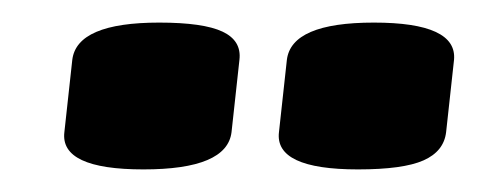

<svg xmlns="http://www.w3.org/2000/svg" viewBox="-20 -730 422 170"><path d="M297 -580Q223 -580 227 -613L234 -677Q238 -710 311 -710Q385 -710 382 -677L375 -613Q373 -596 355 -588Q337 -580 297 -580ZM107 -580Q33 -580 37 -613L44 -677Q48 -710 121 -710Q160 -710 177 -702Q194 -694 192 -677L185 -613Q181 -580 107 -580Z"/></svg>

Font: Asap Condensed Condensed ExtraBold
Style: Italic
Weight: 800
Width: 3
Italic angle: -6°
Designer: Pablo Cosgaya
Foundry: Omnibus-Type
Version: Version 3.001; ttfautohint (v1.8.4.7-5d5b)